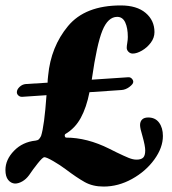

<svg xmlns="http://www.w3.org/2000/svg" viewBox="-27 -649 632 706"><path d="M572 -149Q572 -106 540.5 -62.5Q509 -19 458.5 9Q408 37 354 37Q314 37 284.5 20.5Q255 4 214 -27Q194 -42 169 -56.5Q144 -71 136 -71Q130 -71 112 -48.5Q94 -26 80 -5Q69 10 55 18Q41 26 28 26Q13 25 3 12.5Q-7 0 -7 -24Q-7 -62 24.5 -94.5Q56 -127 104 -132Q112 -133 116 -137Q120 -141 124 -149Q136 -186 144 -299L55 -293H53Q46 -293 40.5 -298Q35 -303 35 -310Q35 -320 45 -329.5Q55 -339 68 -340L148 -345Q148 -355 150 -371Q160 -477 223 -553Q286 -629 417 -629Q476 -629 508.5 -601.5Q541 -574 541 -531Q541 -510 527.5 -492Q514 -474 495 -463Q476 -452 461 -452Q452 -452 445.5 -458.5Q439 -465 439 -473Q439 -480 441 -491.5Q443 -503 443 -513Q443 -546 433.5 -566.5Q424 -587 404 -587Q370 -587 349.5 -536.5Q329 -486 311 -360Q311 -357 310 -356L445 -365H446Q453 -365 458 -359.5Q463 -354 463 -348Q463 -340 449 -329.5Q435 -319 420 -318L302 -310Q291 -254 270 -215.5Q249 -177 213 -156Q211 -154 211 -151Q211 -148 212.5 -145.5Q214 -143 216 -143Q293 -143 375 -102L401 -89Q430 -75 446 -68.5Q462 -62 475 -62Q492 -62 499.5 -69.5Q507 -77 507 -96Q507 -112 497 -148Q488 -177 488 -189Q488 -202 495.5 -209.5Q503 -217 518 -217Q544 -217 558 -198Q572 -179 572 -149Z"/></svg>

Font: EB Garamond ExtraBold
Style: Regular
Weight: 800
Designer: Georg Duffner and Octavio Pardo
Foundry: Georg Duffner
Version: Version 1.000